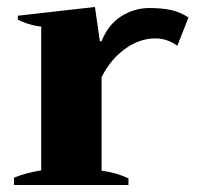

<svg xmlns="http://www.w3.org/2000/svg" viewBox="-20 -530 572 550"><path d="M20 -21Q54 -35 98 -42V-454Q83 -455 63 -461Q43 -467 31 -474V-485L252 -510L266 -412H271Q290 -460 327.5 -483.5Q365 -507 408 -507Q443 -507 469 -501.5Q495 -496 520 -480L488 -399Q458 -420 426 -420Q379 -420 337.5 -389.5Q296 -359 271 -309V-41Q312 -36 348 -19V0H20Z"/></svg>

Font: Trirong ExtraBold
Style: Regular
Weight: 800
Designer: Katatrad Team
Foundry: CadsonDemak
Version: Version 1.001